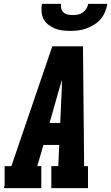

<svg xmlns="http://www.w3.org/2000/svg" viewBox="-35 -975 576 995"><path d="M-15 0 -11 -12V-114H24L236 -735H395L401 -114H421V0H231V-114H267L272 -224H190L158 -114H179V0ZM277 -338 284 -490Q285 -507 285.5 -524.5Q286 -542 286 -560Q281 -543 275.5 -525.5Q270 -508 265 -490L222 -338ZM329 -815Q308 -815 287.5 -817.5Q267 -820 249 -827.5Q231 -835 215.5 -847Q200 -859 191 -876Q182 -893 180.5 -913.5Q179 -934 182 -955H281Q279 -942 282.5 -930Q286 -918 295 -910Q304 -902 316.5 -899.5Q329 -897 342 -897Q355 -897 368.5 -899.5Q382 -902 393.5 -910Q405 -918 412.5 -930Q420 -942 422 -955H521Q518 -934 509.5 -913.5Q501 -893 486.5 -876Q472 -859 452.5 -847Q433 -835 412.5 -827.5Q392 -820 371 -817.5Q350 -815 329 -815Z"/></svg>

Font: Iosevka Slab Heavy Oblique
Style: Regular
Weight: 900
Italic angle: -9°
Monospace: yes
Designer: Belleve Invis
Foundry: Belleve Invis
Version: Version 11.1.1; ttfautohint (v1.8.3)